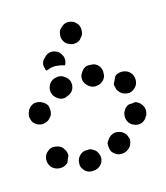

<svg xmlns="http://www.w3.org/2000/svg" viewBox="-48 -329 339 392"><g transform="rotate(-10 121.5 -133.0)"><path d="M131 13Q137 6 136 -4Q135 -8 133 -12Q131 -16 127 -19Q124 -21 119 -23Q115 -24 111 -23H110Q100 -22 95 -15Q89 -8 90 2Q90 6 92 10Q95 14 98 17Q102 20 106 21Q110 22 115 21H116Q125 20 131 13ZM48 4Q39 4 32 -2Q32 -3 31 -3Q25 -10 25 -19Q25 -29 32 -35Q38 -42 48 -41Q57 -41 64 -35Q64 -34 64 -34Q67 -31 69 -27Q71 -23 71 -18Q70 -16 69 -13Q68 -10 67 -6Q67 -5 66 -4Q65 -3 64 -2Q58 4 48 4ZM197 -14Q199 -18 200 -22Q201 -27 200 -31Q198 -36 196 -39Q190 -47 181 -48Q172 -50 164 -44Q160 -41 158 -37Q155 -33 154 -29Q154 -25 155 -20Q156 -16 158 -12Q164 -5 173 -3Q182 -2 190 -7L191 -8Q194 -10 197 -14ZM243 -81Q243 -85 241 -89Q239 -93 236 -96Q233 -99 228 -101Q227 -101 226 -102Q225 -102 224 -102Q223 -102 223 -102Q217 -100 211 -100Q207 -98 204 -95Q201 -92 200 -87Q199 -87 199 -87Q198 -82 198 -78Q198 -74 200 -69Q202 -65 205 -62Q208 -59 212 -58Q221 -54 230 -58Q238 -62 241 -71Q242 -71 242 -72Q243 -76 243 -81ZM6 -115Q5 -110 7 -106Q8 -102 11 -98Q14 -95 18 -93Q26 -89 35 -92Q44 -95 48 -103L49 -104Q51 -108 51 -113Q51 -117 50 -121Q49 -126 46 -129Q43 -132 39 -134Q30 -138 21 -136Q13 -133 8 -124V-123Q6 -119 6 -115ZM213 -168Q204 -169 196 -164Q195 -163 194 -162Q193 -161 193 -160Q192 -158 191 -155Q190 -151 188 -148Q187 -144 189 -140Q190 -136 192 -132Q193 -132 193 -132Q198 -124 208 -123Q217 -121 224 -127Q232 -133 233 -142Q234 -151 229 -159Q228 -159 228 -160Q222 -167 213 -168ZM59 -167Q62 -175 71 -179H72Q76 -181 81 -181Q85 -181 89 -179Q93 -177 97 -174Q100 -171 102 -167Q105 -158 102 -150Q98 -141 89 -138L88 -137Q84 -135 80 -135Q75 -135 71 -137Q69 -138 68 -139Q66 -140 65 -141Q63 -143 62 -144Q62 -145 61 -145Q60 -146 60 -147Q59 -148 59 -149Q55 -158 59 -167ZM139 -192Q135 -190 132 -187Q129 -183 127 -179Q125 -175 125 -171Q125 -161 132 -155Q139 -148 148 -148H149Q159 -149 165 -155Q172 -162 171 -171Q171 -181 165 -187Q158 -194 149 -193H147Q143 -193 139 -192ZM80 -203Q88 -203 96 -201Q98 -204 98 -207Q99 -211 98 -214Q98 -218 95 -222Q93 -226 89 -229Q82 -234 72 -233Q63 -231 58 -223L57 -222Q54 -219 53 -214Q52 -210 53 -206Q54 -203 55 -201Q55 -199 57 -197Q60 -198 62 -199L64 -200Q71 -203 80 -203ZM98 -272Q97 -267 97 -263Q97 -258 99 -254Q101 -250 104 -247Q107 -244 111 -243Q116 -241 120 -241Q124 -241 129 -243Q133 -245 136 -248V-249Q143 -256 142 -265Q142 -275 135 -281Q129 -287 119 -287Q110 -287 104 -280L103 -279Q100 -276 98 -272Z"/></g></svg>

Font: FRB American Cursive Guidelines Dotted Extrabold
Style: Bold Italic
Weight: 800
Italic angle: -25°
Version: Version 2.0;Modular Font Editor K font №1